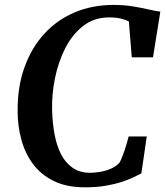

<svg xmlns="http://www.w3.org/2000/svg" viewBox="-20 -772 688 800"><path d="M333.5 8.5Q257 8.5 203.5 -18Q150 -44.5 117 -89.2Q84 -134 68.8 -190.8Q53.5 -247.5 53.5 -308Q52.5 -409 81.8 -491Q111 -573 164.5 -631.2Q218 -689.5 291.5 -720.5Q365 -751.5 453 -751.5Q497.5 -751.5 535 -745.2Q572.5 -739 601.2 -732.2Q630 -725.5 648 -723.5L617.5 -533H529L517 -682.5Q508.5 -687 497.2 -690.8Q486 -694.5 471 -697Q456 -699.5 435.5 -699.5Q372.5 -699.5 327 -664.2Q281.5 -629 252.2 -571.8Q223 -514.5 209.2 -446.8Q195.5 -379 197 -314.5Q198.5 -259.5 207.5 -211.5Q216.5 -163.5 235.2 -127.8Q254 -92 283.8 -72Q313.5 -52 356 -52Q373.5 -52 396.5 -55.8Q419.5 -59.5 441.5 -68.8Q463.5 -78 478.5 -95Q484 -105 489 -118Q494 -131 499 -145.2Q504 -159.5 508.2 -174.5Q512.5 -189.5 516 -203.5H591.5L569 -49.5Q555 -42 534 -32.2Q513 -22.5 484.5 -13.2Q456 -4 418.8 2.2Q381.5 8.5 333.5 8.5Z"/></svg>

Font: Merriweather 36pt SemiBold
Style: Italic
Weight: 600
Italic angle: -7.8°
Version: Version 2.101